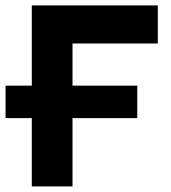

<svg xmlns="http://www.w3.org/2000/svg" viewBox="-20 -670 615 690"><path d="M0 -362.2V-245.6H473.3V-362.2ZM547.1 -650.5H94.3V0H240.6V-513.7H547.1Z"/></svg>

Font: Overused Grotesk Light
Style: Regular
Weight: 300
Designer: RandomMaerks
Version: Version 0.005